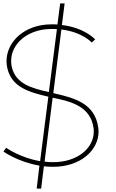

<svg xmlns="http://www.w3.org/2000/svg" viewBox="-20 -960 674 1120"><path d="M341 -814 357 -940H331L315 -817C304 -818 293 -818 281 -818C121 -818 18 -715 18 -603C18 -589 20 -575 23 -561C50 -450 150 -422 262 -396L214 -20C96 -40 16 -98 16 -98L0 -76C0 -76 85 -15 210 6L194 140H220L236 10C253 12 272 13 290 13C451 13 555 -84 555 -193C555 -201 554 -208 553 -216C534 -355 418 -388 298 -415C296 -416 293 -416 291 -417L338 -788C461 -773 515 -712 515 -712L535 -730C535 -730 476 -798 341 -814ZM287 -390C398 -368 509 -338 526 -212C527 -205 527 -199 527 -192C527 -96 432 -14 290 -14C273 -14 256 -15 240 -17ZM312 -790 265 -423C166 -445 73 -470 49 -568C46 -580 45 -593 45 -605C45 -703 139 -791 281 -791C292 -791 302 -791 312 -790Z"/></svg>

Font: MintSans
Style: ExtraLight
Weight: 200
Version: Version 1.0